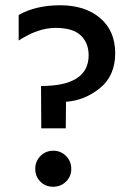

<svg xmlns="http://www.w3.org/2000/svg" viewBox="-20 -702 494 730"><path d="M231 -109Q251 -89 251 -60Q251 -31 231 -11.5Q211 8 182 8Q153 8 133.5 -11.5Q114 -31 114 -60Q114 -89 134 -109Q154 -129 182.5 -129Q211 -129 231 -109ZM317 -492Q317 -539 287 -567.5Q257 -596 191 -596Q125 -596 51 -548V-645Q116 -682 209.5 -682Q303 -682 360.5 -633.5Q418 -585 418 -499.5Q418 -414 360 -367Q302 -320 231 -315L230 -214H137L136 -375Q317 -375 317 -492Z"/></svg>

Font: Hind Jalandhar Medium
Style: Regular
Weight: 500
Designer: Namrata Goyal
Foundry: Indian Type Foundry
Version: Version 0.702;PS 1.0;hotconv 1.0.81;makeotf.lib2.5.63406